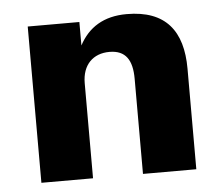

<svg xmlns="http://www.w3.org/2000/svg" viewBox="-41 -517 657 563"><g transform="rotate(-5 287.5 -235.5)"><path d="M358 -280V0H515V-296C515 -407 466 -471 351 -471C283 -471 238 -442 211 -391V-460H59V0H211V-280C211 -334 243 -365 291 -365C339 -365 358 -335 358 -280Z"/></g></svg>

Font: Jost
Style: Bold
Weight: 700
Version: Version 3.710